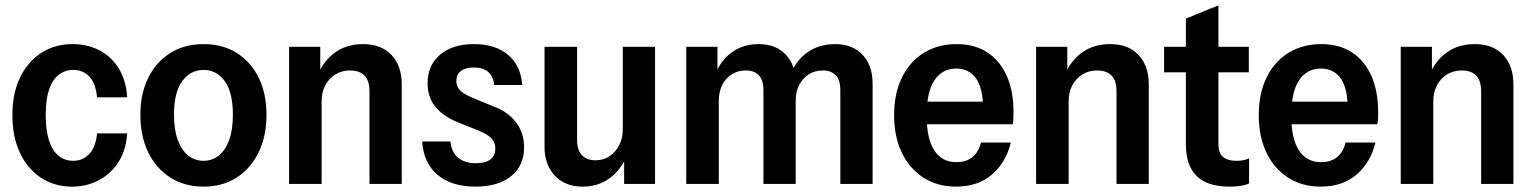

<svg xmlns="http://www.w3.org/2000/svg" viewBox="-20 -684 5702 714"><path d="M248 10Q183 10 133 -22.5Q83 -55 54.5 -115Q26 -175 26 -256Q26 -337 55 -396.5Q84 -456 134.5 -488Q185 -520 250 -520Q306 -520 350.5 -496.5Q395 -473 422 -429Q449 -385 453 -322H341Q336 -374 312.5 -399Q289 -424 252 -424Q222 -424 198.5 -406Q175 -388 162.5 -351Q150 -314 150 -256Q150 -199 162.5 -161Q175 -123 198 -104.5Q221 -86 252 -86Q288 -86 312 -111.5Q336 -137 341 -188H453Q449 -126 421 -82Q393 -38 348 -14Q303 10 248 10Z M737 10Q666 10 613 -24Q560 -58 531 -118Q502 -178 502 -257Q502 -336 531.5 -395Q561 -454 613.5 -487Q666 -520 737 -520Q808 -520 860.5 -487Q913 -454 942 -395Q971 -336 971 -257Q971 -178 942 -118Q913 -58 860.5 -24Q808 10 737 10ZM737 -86Q769 -86 794 -106Q819 -126 832.5 -164Q846 -202 846 -258Q846 -340 816 -382Q786 -424 737 -424Q688 -424 657.5 -382Q627 -340 627 -258Q627 -202 641 -164Q655 -126 679.5 -106Q704 -86 737 -86Z M1055 0V-510H1171V-402H1176V0ZM1354 0V-344Q1354 -384 1335.5 -403Q1317 -422 1282 -422Q1250 -422 1226 -406.5Q1202 -391 1189 -365.5Q1176 -340 1176 -306L1162 -406Q1184 -459 1227 -489.5Q1270 -520 1330 -520Q1398 -520 1436 -479.5Q1474 -439 1474 -370V0Z M1748 10Q1659 10 1607 -34Q1555 -78 1550 -158H1655Q1659 -118 1683.5 -97.5Q1708 -77 1749 -77Q1785 -77 1803.5 -91Q1822 -105 1822 -132Q1822 -152 1810 -167Q1798 -182 1763 -197L1693 -225Q1632 -248 1601 -284.5Q1570 -321 1570 -374Q1570 -441 1616.5 -480.5Q1663 -520 1742 -520Q1822 -520 1869.5 -480Q1917 -440 1922 -368H1818Q1814 -401 1795 -417Q1776 -433 1742 -433Q1711 -433 1694 -420Q1677 -407 1677 -383Q1677 -363 1690.5 -348.5Q1704 -334 1738 -320L1813 -289Q1869 -269 1899 -229Q1929 -189 1929 -136Q1929 -68 1881 -29Q1833 10 1748 10Z M2146 10Q2103 10 2071.5 -8.5Q2040 -27 2022.5 -60Q2005 -93 2005 -138V-510H2126V-164Q2126 -126 2144 -107Q2162 -88 2194 -88Q2225 -88 2247.5 -103.5Q2270 -119 2283 -145Q2296 -171 2296 -203L2310 -103Q2288 -51 2246 -20.5Q2204 10 2146 10ZM2301 0V-107H2296V-510H2416V0Z M2532 0V-510H2648V-402H2653V0ZM2819 0V-349Q2819 -386 2802 -404Q2785 -422 2753 -422Q2724 -422 2701 -407.5Q2678 -393 2665.5 -367.5Q2653 -342 2653 -309L2639 -406Q2661 -461 2703 -490.5Q2745 -520 2801 -520Q2865 -520 2902 -481Q2939 -442 2939 -376V0ZM3105 0V-349Q3105 -386 3088 -404Q3071 -422 3040 -422Q3010 -422 2987.5 -407.5Q2965 -393 2952 -368Q2939 -343 2939 -309L2919 -407Q2942 -462 2985 -491Q3028 -520 3085 -520Q3150 -520 3187.5 -480.5Q3225 -441 3225 -373V0Z M3535 10Q3466 10 3414 -23.5Q3362 -57 3333.5 -116.5Q3305 -176 3305 -256Q3305 -336 3334 -395.5Q3363 -455 3415.5 -487.5Q3468 -520 3538 -520Q3604 -520 3651 -489.5Q3698 -459 3723.5 -402.5Q3749 -346 3749 -266Q3749 -254 3748.5 -243Q3748 -232 3746 -222H3380V-306H3663L3636 -276Q3636 -355 3610 -392Q3584 -429 3536 -429Q3484 -429 3455 -385.5Q3426 -342 3426 -255Q3426 -168 3454.5 -124.5Q3483 -81 3537 -81Q3573 -81 3596 -99.5Q3619 -118 3628 -154H3739Q3721 -80 3669 -35Q3617 10 3535 10Z M3833 0V-510H3949V-402H3954V0ZM4132 0V-344Q4132 -384 4113.5 -403Q4095 -422 4060 -422Q4028 -422 4004 -406.5Q3980 -391 3967 -365.5Q3954 -340 3954 -306L3940 -406Q3962 -459 4005 -489.5Q4048 -520 4108 -520Q4176 -520 4214 -479.5Q4252 -439 4252 -370V0Z M4552 10Q4470 10 4430 -29.5Q4390 -69 4390 -147V-615L4511 -664V-146Q4511 -116 4527.5 -101Q4544 -86 4580 -86Q4594 -86 4605 -88.5Q4616 -91 4625 -95V-2Q4614 4 4594.5 7Q4575 10 4552 10ZM4309 -415V-510H4624V-415Z M4891 10Q4822 10 4770 -23.5Q4718 -57 4689.5 -116.5Q4661 -176 4661 -256Q4661 -336 4690 -395.5Q4719 -455 4771.5 -487.5Q4824 -520 4894 -520Q4960 -520 5007 -489.5Q5054 -459 5079.5 -402.5Q5105 -346 5105 -266Q5105 -254 5104.5 -243Q5104 -232 5102 -222H4736V-306H5019L4992 -276Q4992 -355 4966 -392Q4940 -429 4892 -429Q4840 -429 4811 -385.5Q4782 -342 4782 -255Q4782 -168 4810.5 -124.5Q4839 -81 4893 -81Q4929 -81 4952 -99.5Q4975 -118 4984 -154H5095Q5077 -80 5025 -35Q4973 10 4891 10Z M5189 0V-510H5305V-402H5310V0ZM5488 0V-344Q5488 -384 5469.5 -403Q5451 -422 5416 -422Q5384 -422 5360 -406.5Q5336 -391 5323 -365.5Q5310 -340 5310 -306L5296 -406Q5318 -459 5361 -489.5Q5404 -520 5464 -520Q5532 -520 5570 -479.5Q5608 -439 5608 -370V0Z"/></svg>

Font: Instrument Sans SemiCondensed SemiBold
Style: Regular
Weight: 600
Width: 4
Designer: Rodrigo Fuenzalida
Foundry: fragTYPE
Version: Version 1.000;gftools[0.9.28]